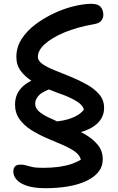

<svg xmlns="http://www.w3.org/2000/svg" viewBox="-20 -730 618 1009"><path d="M220 259Q161 259 123.5 247Q86 235 68 215Q50 195 50 172Q50 155 58.5 145Q67 135 88 135Q104 135 116.5 139Q129 143 149 147.5Q169 152 207 152Q251 152 288 147Q325 142 354.5 132Q384 122 405 109Q399 84 371.5 65Q344 46 304.5 29.5Q265 13 222.5 -5.5Q180 -24 143 -47.5Q106 -71 82.5 -103.5Q59 -136 59 -181Q59 -238 101 -277Q119 -293 145 -306Q112 -327 90 -356Q66 -387 66 -431Q66 -482 93.5 -525Q121 -568 166.5 -602Q212 -636 264.5 -660.5Q317 -685 369 -697.5Q421 -710 461 -710Q495 -710 509 -693.5Q523 -677 523 -652Q523 -634 511.5 -620.5Q500 -607 474 -603Q383 -587 317 -559Q251 -531 215 -498Q179 -465 179 -431Q179 -410 204 -393Q229 -376 269 -360Q309 -344 353 -326Q397 -308 437 -285.5Q477 -263 502 -233.5Q527 -204 527 -163Q527 -104 474 -67Q445 -47 405 -36Q417 -29 429 -23Q469 1 494.5 32Q520 63 520 107Q520 146 496.5 174.5Q473 203 431.5 222Q390 241 335.5 250Q281 259 220 259ZM237 -260Q212 -250 196 -239Q165 -215 165 -185Q165 -159 190.5 -139.5Q216 -120 257 -103Q268 -97 280 -92Q321 -97 352 -108Q398 -124 421 -154Q415 -177 387 -195Q359 -213 319 -229Q279 -243 237 -260Z"/></svg>

Font: Shantell Sans Light Medium
Style: Regular
Weight: 500
Version: Version 1.008;[ac192a2d6]